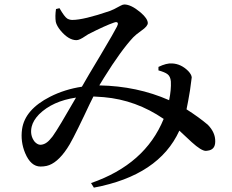

<svg xmlns="http://www.w3.org/2000/svg" viewBox="-20 -776 1040 862"><path d="M219.7 -168.9Q242.2 -200.2 321.3 -337.9Q215.8 -322.3 155.3 -262.7Q128.9 -235.4 122.1 -207Q113.3 -168 135.7 -139.6Q147.5 -127 160.2 -126Q186.5 -126 209 -155.3Q214.8 -161.1 219.7 -168.9ZM691.4 -460V-475.6Q727.5 -493.2 752.9 -491.2Q793 -489.3 825.2 -457Q839.8 -441.4 840.8 -428.7Q840.8 -427.7 833 -370.1Q824.2 -316.4 817.4 -285.2Q874 -249 913.1 -215.8Q947.3 -180.7 946.3 -140.6Q946.3 -103.5 912.1 -99.6Q908.2 -98.6 904.3 -98.6Q883.8 -98.6 840.8 -137.7Q798.8 -177.7 785.2 -189.5Q693.4 11.7 401.4 66.4L388.7 45.9Q631.8 -38.1 714.8 -242.2Q590.8 -327.1 446.3 -339.8Q422.9 -341.8 399.4 -342.8Q385.7 -316.4 358.4 -257.8Q299.8 -134.8 281.2 -109.4Q236.3 -42 189.5 -31.2Q175.8 -28.3 162.1 -28.3Q118.2 -28.3 92.8 -88.9Q71.3 -140.6 79.1 -196.3Q91.8 -284.2 205.1 -341.8Q270.5 -375 347.7 -386.7Q370.1 -426.8 430.7 -527.3Q495.1 -635.7 504.9 -656.2Q515.6 -676.8 500 -676.8Q496.1 -675.8 492.2 -674.8Q452.1 -661.1 376 -622.1Q371.1 -619.1 362.3 -613.3Q336.9 -595.7 323.2 -595.7Q288.1 -595.7 252 -638.7Q234.4 -660.2 230.5 -677.7Q226.6 -703.1 231.4 -735.4L247.1 -739.3Q269.5 -700.2 282.2 -692.4Q293 -686.5 304.7 -686.5Q355.5 -686.5 472.7 -726.6Q487.3 -731.4 520.5 -750Q531.2 -755.9 538.1 -755.9Q568.4 -755.9 610.4 -720.7Q642.6 -693.4 643.6 -672.9Q643.6 -658.2 615.2 -638.7Q587.9 -619.1 578.1 -608.4Q523.4 -549.8 447.3 -427.7Q435.5 -408.2 425.8 -392.6Q595.7 -389.6 739.3 -326.2Q749 -373 747.1 -410.2Q745.1 -433.6 731.4 -443.4Q719.7 -452.1 691.4 -460Z"/></svg>

Font: GenYoMin JP SemiBold
Style: Regular
Weight: 600
Version: Version 1.001;PS 1;hotconv 16.6.51;makeotf.lib2.5.65220 DEVE